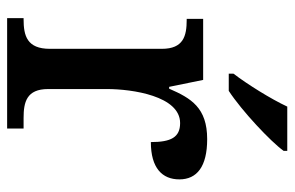

<svg xmlns="http://www.w3.org/2000/svg" viewBox="-160 -646 806 525"><g transform="rotate(90 242.5 -383.0)"><path d="M181 -619V-606H228C283 -642 367 -721 392 -756V-766H271C250 -721 210 -657 181 -619ZM29 0H331V-45H302C259 -45 223 -53 223 -112V-273C223 -342 242 -473 316 -473C355 -473 368 -448 368 -393C439 -393 470 -424 470 -471C470 -519 435 -547 360 -547C274 -547 248 -503 222 -443H217L198 -536H31V-491H34C78 -491 113 -482 113 -423V-117C113 -54 77 -45 32 -45H29Z"/></g></svg>

Font: Noto Serif Tamil Medium
Style: Italic
Weight: 500
Italic angle: -12°
Designer: Indian Type Foundry, Tom Grace, and the Monotype Design Team
Foundry: Monotype Imaging Inc.
Version: Version 2.003